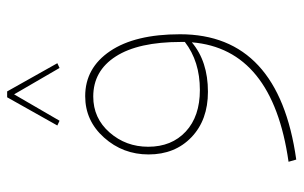

<svg xmlns="http://www.w3.org/2000/svg" viewBox="-172 -416 829 524"><g transform="rotate(-90 242.0 -153.5)"><path d="M247 -529 175 -405 162 -411 239 -548H255L332 -411L319 -405ZM242 -335Q319 -335 365 -267Q411 -199 411 -76Q411 193 69 241L63 220Q371 176 389 -44Q337 0 254 0Q177 0 130 -45Q83 -90 83 -162Q83 -232 129 -283.5Q175 -335 242 -335ZM259 -22Q337 -22 390 -63V-74Q390 -190 350.5 -251.5Q311 -313 241 -313Q182 -313 143 -268.5Q104 -224 104 -163Q104 -99 145.5 -60.5Q187 -22 259 -22Z"/></g></svg>

Font: FiraGO Thin
Style: Regular
Weight: 100
Designer: bBox Type
Foundry: bBox Type GmbH
Version: Version 1.001;PS 001.001;hotconv 1.0.88;makeotf.lib2.5.64775